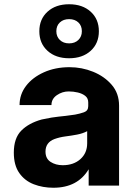

<svg xmlns="http://www.w3.org/2000/svg" viewBox="-20 -873 640 903"><path d="M231 10Q181 10 138.5 -6.5Q96 -23 70.5 -59.5Q45 -96 45 -155Q45 -223 80 -258.5Q115 -294 176 -311Q204 -317 222.5 -320Q241 -323 256 -324.5Q271 -326 288.5 -328Q306 -330 333 -334Q355 -338 375 -345Q395 -352 395 -374V-376V-391Q395 -411 381 -422Q367 -433 346 -438Q325 -443 303 -443Q273 -443 247.5 -425.5Q222 -408 222 -379H72Q72 -429 102.5 -469Q133 -509 186.5 -533Q240 -557 307 -557Q365 -557 418 -535.5Q471 -514 505.5 -474Q540 -434 540 -376V0H397V-77Q345 10 231 10ZM275 -96Q326 -96 358 -124.5Q390 -153 390 -199V-256Q369 -245 342.5 -240Q316 -235 288.5 -231.5Q261 -228 236 -219Q194 -203 194 -160Q194 -127 218 -111.5Q242 -96 275 -96ZM305 -599Q242 -599 203.5 -634Q165 -669 165 -726Q165 -783 203.5 -818Q242 -853 305 -853Q368 -853 406.5 -818Q445 -783 445 -726Q445 -669 406.5 -634Q368 -599 305 -599ZM305 -669Q332 -669 348.5 -685Q365 -701 365 -726Q365 -752 348.5 -767.5Q332 -783 305 -783Q278 -783 261.5 -767.5Q245 -752 245 -726Q245 -701 261.5 -685Q278 -669 305 -669Z"/></svg>

Font: Tiny ExtraBold
Style: Regular
Weight: 800
Designer: Philipp Nurullin, Konstantin Bulenkov
Foundry: JetBrains
Version: Version 2.251; ttfautohint (v1.8.4.7-5d5b)